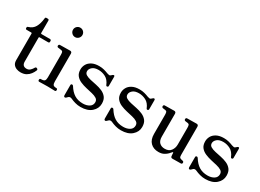

<svg xmlns="http://www.w3.org/2000/svg" viewBox="-29 -1307 2631 1944"><g transform="rotate(30 1287.0 -335.5)"><path d="M205 12Q183 12 160.5 4Q138 -4 123 -22.5Q108 -41 108 -74V-384Q108 -392 100 -392H47Q33 -392 33 -406V-412Q33 -423 47 -426Q94 -440 116.5 -479.5Q139 -519 146 -583Q146 -597 160 -597H175Q190 -597 190 -583V-438Q190 -430 198 -430H298Q304 -430 308 -425.5Q312 -421 312 -416V-406Q312 -392 298 -392H198Q190 -392 190 -384V-104Q190 -50 242 -50Q266 -50 283 -66.5Q300 -83 310 -102Q315 -110 321 -110Q327 -110 334 -106Q346 -99 339 -84Q330 -62 313.5 -40Q297 -18 271 -3Q245 12 205 12Z M420 0Q406 0 406 -16Q406 -32 420 -32Q455 -32 464 -44Q473 -56 473 -83V-347Q473 -372 468 -380.5Q463 -389 450 -390Q443 -392 431 -393Q419 -394 413 -395Q400 -398 400 -412Q400 -418 404 -423Q408 -428 414 -428Q417 -428 433.5 -428.5Q450 -429 471 -429Q492 -429 509.5 -429.5Q527 -430 532 -430Q555 -430 555 -406V-83Q555 -56 563.5 -44Q572 -32 601 -32Q615 -32 615 -16Q615 0 601 0Q591 0 564 -1Q537 -2 514 -2Q490 -2 460.5 -1Q431 0 420 0ZM507 -573Q484 -573 468 -589.5Q452 -606 452 -628Q452 -651 468 -667Q484 -683 507 -683Q530 -683 546 -667Q562 -651 562 -628Q562 -606 546 -589.5Q530 -573 507 -573Z M908 12Q875 12 844.5 3.5Q814 -5 791 -16Q769 -26 755 -16Q751 -13 746 -8Q741 -3 737 1Q728 10 718.5 6.5Q709 3 709 -10V-129Q709 -141 719.5 -143Q730 -145 736 -136Q770 -81 811.5 -55.5Q853 -30 910 -30Q954 -30 984.5 -49Q1015 -68 1015 -104Q1015 -131 993.5 -145Q972 -159 938 -167Q904 -175 866.5 -183.5Q829 -192 795 -206.5Q761 -221 739.5 -247.5Q718 -274 718 -319Q718 -350 733.5 -378Q749 -406 782.5 -424Q816 -442 868 -442Q899 -442 925.5 -435Q952 -428 974 -419Q1001 -409 1010 -416Q1014 -419 1019.5 -423.5Q1025 -428 1029 -432Q1037 -438 1044 -436Q1051 -434 1051 -422V-317Q1051 -305 1040 -302.5Q1029 -300 1025 -310Q1003 -364 963.5 -384.5Q924 -405 882 -405Q834 -405 809.5 -383.5Q785 -362 785 -336Q785 -311 806.5 -298Q828 -285 861.5 -277.5Q895 -270 932.5 -262.5Q970 -255 1003.5 -240.5Q1037 -226 1058.5 -199Q1080 -172 1080 -125Q1080 -68 1034.5 -28Q989 12 908 12Z M1380 12Q1347 12 1316.5 3.5Q1286 -5 1263 -16Q1241 -26 1227 -16Q1223 -13 1218 -8Q1213 -3 1209 1Q1200 10 1190.5 6.5Q1181 3 1181 -10V-129Q1181 -141 1191.5 -143Q1202 -145 1208 -136Q1242 -81 1283.5 -55.5Q1325 -30 1382 -30Q1426 -30 1456.5 -49Q1487 -68 1487 -104Q1487 -131 1465.5 -145Q1444 -159 1410 -167Q1376 -175 1338.5 -183.5Q1301 -192 1267 -206.5Q1233 -221 1211.5 -247.5Q1190 -274 1190 -319Q1190 -350 1205.5 -378Q1221 -406 1254.5 -424Q1288 -442 1340 -442Q1371 -442 1397.5 -435Q1424 -428 1446 -419Q1473 -409 1482 -416Q1486 -419 1491.5 -423.5Q1497 -428 1501 -432Q1509 -438 1516 -436Q1523 -434 1523 -422V-317Q1523 -305 1512 -302.5Q1501 -300 1497 -310Q1475 -364 1435.5 -384.5Q1396 -405 1354 -405Q1306 -405 1281.5 -383.5Q1257 -362 1257 -336Q1257 -311 1278.5 -298Q1300 -285 1333.5 -277.5Q1367 -270 1404.5 -262.5Q1442 -255 1475.5 -240.5Q1509 -226 1530.5 -199Q1552 -172 1552 -125Q1552 -68 1506.5 -28Q1461 12 1380 12Z M1818 12Q1760 12 1725 -23Q1690 -58 1690 -125V-347Q1690 -367 1686 -378Q1682 -389 1668 -391Q1660 -392 1652 -393Q1644 -394 1638 -395Q1625 -398 1625 -412Q1625 -418 1628.5 -423Q1632 -428 1639 -428Q1642 -428 1657 -428.5Q1672 -429 1691.5 -429Q1711 -429 1727.5 -429.5Q1744 -430 1749 -430Q1772 -430 1772 -406V-140Q1772 -93 1795.5 -70.5Q1819 -48 1858 -48Q1906 -48 1929 -79Q1952 -110 1952 -151V-347Q1952 -367 1948 -378Q1944 -389 1930 -391Q1922 -392 1914 -393Q1906 -394 1900 -395Q1887 -398 1887 -412Q1887 -418 1890.5 -423Q1894 -428 1901 -428Q1904 -428 1919 -428.5Q1934 -429 1953.5 -429Q1973 -429 1989.5 -429.5Q2006 -430 2011 -430Q2034 -430 2034 -406V-81Q2034 -58 2038.5 -50.5Q2043 -43 2056 -39Q2061 -38 2066.5 -37Q2072 -36 2077 -34Q2090 -31 2090 -18Q2090 -3 2076 -1Q2072 -1 2051 -1Q2030 -1 2008 -0.5Q1986 0 1978 0Q1956 0 1956 -21Q1955 -26 1954.5 -36.5Q1954 -47 1954 -53Q1952 -67 1942 -55Q1935 -46 1919.5 -30Q1904 -14 1879.5 -1Q1855 12 1818 12Z M2366 12Q2333 12 2302.5 3.5Q2272 -5 2249 -16Q2227 -26 2213 -16Q2209 -13 2204 -8Q2199 -3 2195 1Q2186 10 2176.5 6.5Q2167 3 2167 -10V-129Q2167 -141 2177.5 -143Q2188 -145 2194 -136Q2228 -81 2269.5 -55.5Q2311 -30 2368 -30Q2412 -30 2442.5 -49Q2473 -68 2473 -104Q2473 -131 2451.5 -145Q2430 -159 2396 -167Q2362 -175 2324.5 -183.5Q2287 -192 2253 -206.5Q2219 -221 2197.5 -247.5Q2176 -274 2176 -319Q2176 -350 2191.5 -378Q2207 -406 2240.5 -424Q2274 -442 2326 -442Q2357 -442 2383.5 -435Q2410 -428 2432 -419Q2459 -409 2468 -416Q2472 -419 2477.5 -423.5Q2483 -428 2487 -432Q2495 -438 2502 -436Q2509 -434 2509 -422V-317Q2509 -305 2498 -302.5Q2487 -300 2483 -310Q2461 -364 2421.5 -384.5Q2382 -405 2340 -405Q2292 -405 2267.5 -383.5Q2243 -362 2243 -336Q2243 -311 2264.5 -298Q2286 -285 2319.5 -277.5Q2353 -270 2390.5 -262.5Q2428 -255 2461.5 -240.5Q2495 -226 2516.5 -199Q2538 -172 2538 -125Q2538 -68 2492.5 -28Q2447 12 2366 12Z"/></g></svg>

Font: Zen Old Mincho
Style: Regular
Weight: 400
Designer: Yoshimichi Ohira
Foundry: Positype
Version: Version 1.001